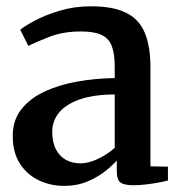

<svg xmlns="http://www.w3.org/2000/svg" viewBox="-20 -580 574 610"><path d="M184 10.5Q140.5 10.5 103.2 -7.2Q66 -25 43.2 -60.2Q20.5 -95.5 20.5 -148.5Q20.5 -197.5 47.2 -232Q74 -266.5 119.8 -288.2Q165.5 -310 223.5 -320.5Q281.5 -331 344.5 -332V-367Q344.5 -408 335.5 -432.8Q326.5 -457.5 303.2 -468.8Q280 -480 237 -480Q180.5 -480 137.5 -463.2Q94.5 -446.5 70 -434L44.5 -485.5Q56.5 -496 89.2 -513.8Q122 -531.5 169 -545.8Q216 -560 269 -560Q339 -560 380.5 -539.5Q422 -519 440 -475.8Q458 -432.5 458 -365V-51.5L513.5 -50.5V-6.5Q502.5 -3.5 483.8 0Q465 3.5 443.8 6Q422.5 8.5 404 8.5Q375 8.5 363 0Q351 -8.5 351 -38V-70Q339 -56 315.5 -37Q292 -18 258.8 -3.8Q225.5 10.5 184 10.5ZM236 -61Q261 -61 291.2 -75.2Q321.5 -89.5 344.5 -110.5V-280Q277 -279.5 233 -264Q189 -248.5 167.5 -222Q146 -195.5 146 -162Q146 -127.5 157.8 -105.2Q169.5 -83 189.8 -72Q210 -61 236 -61Z"/></svg>

Font: Merriweather 36pt SemiBold
Style: Regular
Weight: 600
Version: Version 2.100